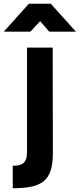

<svg xmlns="http://www.w3.org/2000/svg" viewBox="-49 -934 425 1024"><path d="M19 70V-50Q38 -50 52 -53Q66 -56 75.5 -64Q85 -72 90 -86Q95 -100 95 -121V-680H232L233 -115Q233 -59 220.5 -22.5Q208 14 182 34Q156 54 115.5 62Q75 70 19 70ZM-29 -765 105 -914H222L356 -765H214L165 -821L113 -765Z"/></svg>

Font: Titillium Web SemiBold
Style: Regular
Weight: 600
Designer: Mohamed Gaber, Accademia di Belle Arti di Urbino
Foundry: Kief Type Foundry, Accademia di Belle Arti di Urbino
Version: Version 3.000; ttfautohint (v1.8.4)